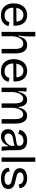

<svg xmlns="http://www.w3.org/2000/svg" viewBox="1594 -2333 752 3980"><g transform="rotate(90 1970.0 -343.0)"><path d="M301 13Q239 13 192.5 -5.5Q146 -24 114 -59Q82 -94 66 -142Q50 -190 50 -250Q50 -311 66 -362Q82 -413 113 -451Q144 -489 189.5 -509.5Q235 -530 292 -530Q344 -530 385.5 -512.5Q427 -495 456.5 -460Q486 -425 501 -371.5Q516 -318 513 -246L107 -243V-305L457 -308L427 -266Q431 -329 414.5 -370Q398 -411 366.5 -432Q335 -453 292 -453Q246 -453 211.5 -429Q177 -405 158 -360Q139 -315 139 -251Q139 -159 180.5 -110.5Q222 -62 302 -62Q334 -62 357.5 -69.5Q381 -77 397.5 -90.5Q414 -104 424.5 -122.5Q435 -141 440 -162L521 -144Q511 -107 493 -78Q475 -49 447.5 -29Q420 -9 383.5 2Q347 13 301 13Z M641 0V-310V-699H734V-539Q734 -517 733 -494Q732 -471 729.5 -447.5Q727 -424 723.5 -400Q720 -376 716 -352H733Q748 -412 771 -451.5Q794 -491 829 -510.5Q864 -530 912 -530Q1000 -530 1043.5 -468.5Q1087 -407 1087 -285V0H995V-276Q995 -366 967 -407.5Q939 -449 885 -449Q839 -449 807 -421.5Q775 -394 756.5 -347.5Q738 -301 732 -240V0Z M1457 13Q1395 13 1348.5 -5.5Q1302 -24 1270 -59Q1238 -94 1222 -142Q1206 -190 1206 -250Q1206 -311 1222 -362Q1238 -413 1269 -451Q1300 -489 1345.5 -509.5Q1391 -530 1448 -530Q1500 -530 1541.5 -512.5Q1583 -495 1612.5 -460Q1642 -425 1657 -371.5Q1672 -318 1669 -246L1263 -243V-305L1613 -308L1583 -266Q1587 -329 1570.5 -370Q1554 -411 1522.5 -432Q1491 -453 1448 -453Q1402 -453 1367.5 -429Q1333 -405 1314 -360Q1295 -315 1295 -251Q1295 -159 1336.5 -110.5Q1378 -62 1458 -62Q1490 -62 1513.5 -69.5Q1537 -77 1553.5 -90.5Q1570 -104 1580.5 -122.5Q1591 -141 1596 -162L1677 -144Q1667 -107 1649 -78Q1631 -49 1603.5 -29Q1576 -9 1539.5 2Q1503 13 1457 13Z M1797 0V-317V-517H1878L1869 -350H1885Q1898 -411 1920.5 -450.5Q1943 -490 1975.5 -510Q2008 -530 2050 -530Q2100 -530 2131.5 -505.5Q2163 -481 2178.5 -441Q2194 -401 2195 -353H2210Q2221 -411 2243.5 -450Q2266 -489 2300.5 -509.5Q2335 -530 2379 -530Q2419 -530 2449 -514Q2479 -498 2500 -467Q2521 -436 2531.5 -389.5Q2542 -343 2542 -283V0H2450V-271Q2450 -330 2439.5 -369.5Q2429 -409 2407.5 -428.5Q2386 -448 2353 -448Q2315 -448 2285.5 -422Q2256 -396 2237.5 -350Q2219 -304 2214 -245V0H2124V-263Q2124 -325 2113.5 -366Q2103 -407 2081 -427.5Q2059 -448 2026 -448Q1986 -448 1957 -420.5Q1928 -393 1910.5 -346Q1893 -299 1888 -241V0Z M2808 13Q2766 13 2732 -3Q2698 -19 2678 -52Q2658 -85 2658 -134Q2658 -172 2671.5 -200Q2685 -228 2713.5 -248Q2742 -268 2787.5 -281Q2833 -294 2896 -302Q2934 -308 2957.5 -313Q2981 -318 2992 -329.5Q3003 -341 3003 -364Q3003 -401 2977 -427.5Q2951 -454 2895 -454Q2866 -454 2836 -444Q2806 -434 2784 -410Q2762 -386 2755 -345L2672 -372Q2679 -409 2698 -438Q2717 -467 2745.5 -488Q2774 -509 2812.5 -519.5Q2851 -530 2898 -530Q2963 -530 3006.5 -508Q3050 -486 3071.5 -440.5Q3093 -395 3093 -324V-210Q3093 -178 3094.5 -141.5Q3096 -105 3099 -68.5Q3102 -32 3105 0H3021Q3018 -32 3016 -64.5Q3014 -97 3013 -130H3000Q2985 -92 2960 -59.5Q2935 -27 2897.5 -7Q2860 13 2808 13ZM2835 -61Q2857 -61 2880 -68.5Q2903 -76 2926 -92Q2949 -108 2969 -133.5Q2989 -159 3004 -195V-291L3031 -287Q3015 -271 2988.5 -263Q2962 -255 2930 -250Q2898 -245 2865.5 -239.5Q2833 -234 2806.5 -223.5Q2780 -213 2764 -194Q2748 -175 2748 -142Q2748 -102 2772.5 -81.5Q2797 -61 2835 -61Z M3244 0V-699H3334V0Z M3682 13Q3628 13 3586.5 1.5Q3545 -10 3516.5 -31.5Q3488 -53 3473 -83Q3458 -113 3458 -150L3535 -170Q3533 -136 3551 -111.5Q3569 -87 3604 -74Q3639 -61 3687 -61Q3747 -61 3779.5 -81Q3812 -101 3812 -136Q3812 -164 3794 -179.5Q3776 -195 3744 -204.5Q3712 -214 3670 -222Q3633 -230 3597 -240Q3561 -250 3531.5 -266.5Q3502 -283 3484 -310Q3466 -337 3466 -377Q3466 -424 3491 -458Q3516 -492 3562 -511Q3608 -530 3672 -530Q3736 -530 3781 -510.5Q3826 -491 3852 -456Q3878 -421 3881 -373L3802 -353Q3801 -387 3784.5 -410Q3768 -433 3738 -444.5Q3708 -456 3669 -456Q3615 -456 3584 -436Q3553 -416 3553 -381Q3553 -354 3571.5 -338.5Q3590 -323 3622 -314Q3654 -305 3694 -296Q3733 -288 3769.5 -278Q3806 -268 3835 -252Q3864 -236 3881 -209.5Q3898 -183 3898 -141Q3898 -91 3871 -56.5Q3844 -22 3795.5 -4.5Q3747 13 3682 13Z"/></g></svg>

Font: Bricolage Grotesque 17pt
Style: Regular
Weight: 400
Version: Version 1.001;gftools[0.9.33.dev8+g029e19f]